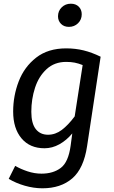

<svg xmlns="http://www.w3.org/2000/svg" viewBox="-20 -800 615 1036"><path d="M523 -494 450 -12Q432 109 370 162.5Q308 216 209 216Q162 216 113.5 202Q65 188 27 165L62 95Q91 112 128.5 124.5Q166 137 204 137Q267 137 308 106Q349 75 361 -13L370 -80Q339 -43 300.5 -21.5Q262 0 220 0Q141 0 96 -53.5Q51 -107 51 -198Q51 -283 81 -361Q111 -439 175 -489Q239 -539 337 -539Q387 -539 431.5 -528Q476 -517 523 -494ZM149 -197Q149 -134 173 -103.5Q197 -73 239 -73Q279 -73 313.5 -99Q348 -125 383 -172L426 -449Q403 -458 383 -462Q363 -466 337 -466Q274 -466 231.5 -427Q189 -388 169 -326.5Q149 -265 149 -197ZM293 -712Q293 -741 313 -760.5Q333 -780 362 -780Q389 -780 405 -764Q421 -748 421 -723Q421 -694 401 -674.5Q381 -655 352 -655Q325 -655 309 -671.5Q293 -688 293 -712Z"/></svg>

Font: FiraGO
Style: Italic
Weight: 400
Italic angle: -8°
Designer: bBox Type GmbH
Foundry: bBox Type GmbH
Version: Version 1.001